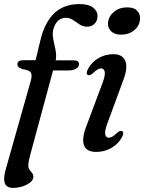

<svg xmlns="http://www.w3.org/2000/svg" viewBox="-27 -733 705 939"><path d="M58 -418.5Q58 -438.5 86.5 -438.5H147L170.5 -535.5Q190.5 -621.5 237.2 -667.2Q284 -713 362 -713Q407 -713 428.5 -695.8Q450 -678.5 450 -655.5Q450 -632 436 -617.2Q422 -602.5 399 -602.5Q378.5 -602.5 362.2 -613.5Q346 -624.5 330 -635.2Q314 -646 295.5 -646Q271 -646 255 -629.5Q239 -613 233 -586Q228.5 -565.5 233.8 -540.2Q239 -515 244.5 -488.8Q250 -462.5 245.5 -438H331.5Q359.5 -438 359.5 -419.5Q359.5 -406.5 345.5 -397.5Q331.5 -388.5 309.5 -388.5H232.5L119.5 29.5Q111.5 58.5 111.5 77.5Q111.5 90 117.8 98Q124 106 130 113.2Q136 120.5 136 131.5Q136 153 105 169.5Q74 186 36 186Q-24.5 186 0.5 97L123 -336Q131.5 -364.5 124 -377.5Q116.5 -390.5 83.5 -394.5Q68 -400.5 63 -406.2Q58 -412 58 -418.5ZM565 -563.5Q532.5 -563.5 515.5 -581.2Q498.5 -599 501.5 -624Q504.5 -653.5 530.5 -675.2Q556.5 -697 595.5 -697Q629 -697 645 -679.2Q661 -661.5 657.5 -636Q654.5 -605.5 628.8 -584.5Q603 -563.5 565 -563.5ZM498.5 -130.5Q484 -91.5 487.8 -75.5Q491.5 -59.5 505 -59.5Q513 -59.5 522.5 -64.8Q532 -70 545 -83Q560.5 -96.5 569.5 -92Q582 -86 569.5 -62Q551.5 -29 517.8 -9.5Q484 10 443.5 10Q396.5 10 384.2 -21.5Q372 -53 393.5 -111L474.5 -327.5Q489 -366.5 485 -382.5Q481 -398.5 467.5 -398.5Q459.5 -398.5 450.2 -393.2Q441 -388 427.5 -375Q412 -361.5 403 -366Q391 -372 403.5 -396Q421 -429 454.2 -448.5Q487.5 -468 528 -468Q571 -468 585.2 -436.5Q599.5 -405 577 -344Z"/></svg>

Font: Fraunces 9pt S000
Style: Italic
Weight: 400
Italic angle: -16°
Version: Version 1.000; ttfautohint (v1.8.3)